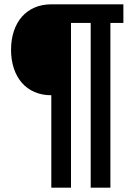

<svg xmlns="http://www.w3.org/2000/svg" viewBox="-20 -718 643 887"><path d="M217 -278Q174 -278 139.5 -293Q105 -308 81 -335.5Q57 -363 44 -402Q31 -441 31 -488Q31 -535 44 -574Q57 -613 81 -640.5Q105 -668 139.5 -683Q174 -698 217 -698H550V-612H490V149H399V-612H308V149H217Z"/></svg>

Font: IBM Plex Sans Cond SmBld
Style: Regular
Weight: 600
Width: 3
Designer: Mike Abbink, Paul van der Laan, Pieter van Rosmalen
Foundry: Bold Monday
Version: Version 1.3